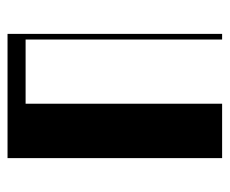

<svg xmlns="http://www.w3.org/2000/svg" viewBox="-70 -540 610 510"><g transform="rotate(-90 235.0 -285.0)"><path d="M70 -570H400V0H385V-522H214.5V0H70Z"/></g></svg>

Font: Facade Sud
Style: Regular
Weight: 100
Designer: Éléonore Fines
Foundry: Velvetyne Type Foundry
Version: Version 1.001;Glyphs 3.2 (3202)